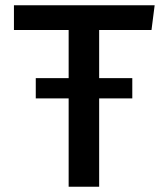

<svg xmlns="http://www.w3.org/2000/svg" viewBox="-20 -710 640 730"><path d="M357 -596V-413H483V-336H357V0H241V-336H116V-413H241V-596H33V-690H568L556 -596Z"/></svg>

Font: Fira Mono Medium
Style: Regular
Weight: 500
Designer: Carrois Corporate & Edenspiekermann AG
Foundry: Carrois Corporate GbR & Edenspiekermann AG
Version: Version 3.206